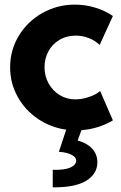

<svg xmlns="http://www.w3.org/2000/svg" viewBox="-20 -553 517 823"><path d="M306.6 134.8Q306.2 120.6 286.6 110.4Q267.1 100.1 232.4 97.7L263.7 2.9Q196.3 -6.8 141.6 -44.2Q86.9 -81.5 55.2 -139.2Q23.4 -196.8 23.4 -264.6Q23.4 -338.9 61 -400.4Q98.6 -461.9 162.4 -497.6Q226.1 -533.2 300.8 -533.2Q345.2 -533.2 387.5 -520.5Q429.7 -507.8 463.9 -484.4L407.2 -360.4Q387.2 -379.4 361.1 -389.6Q335 -399.9 305.7 -400.4Q265.1 -400.4 234.4 -381.8Q203.6 -363.3 187.3 -332.5Q170.9 -301.8 170.9 -264.6Q170.9 -227.1 188.2 -195.6Q205.6 -164.1 235.8 -145.5Q266.1 -127 303.7 -127Q334.5 -127.4 364.3 -138.2Q394 -148.9 409.2 -163.1L463.9 -37.1Q438 -21 403.1 -9.5Q368.2 2 329.1 4.9L313 49.3Q352.1 59.6 374.5 83.5Q397 107.4 397.5 142.6Q397 192.9 349.4 221.9Q301.8 251 206.1 250V174.8Q256.8 176.3 281.5 165.3Q306.2 154.3 306.6 134.8Z"/></svg>

Font: Reddit Sans Vanilla ExtraBold
Style: Regular
Weight: 800
Designer: Stephen Hutchings
Foundry: Reddit
Version: Version 1.013